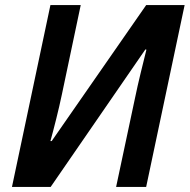

<svg xmlns="http://www.w3.org/2000/svg" viewBox="-20 -734 745 754"><path d="M27 0H179L551 -540L555 -539C542 -486 523 -412 510 -348L436 0H554L705 -714H554L183 -180H178C190 -223 211 -305 223 -363L297 -714H178Z"/></svg>

Font: Noto Sans SemiBold
Style: Italic
Weight: 600
Italic angle: -12°
Designer: Monotype Design Team
Foundry: Monotype Imaging Inc.
Version: Version 2.013